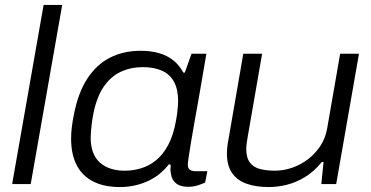

<svg xmlns="http://www.w3.org/2000/svg" viewBox="-20 -743 1498 775"><path d="M29 0 156 -723H231L104 0Z M464 12Q401 12 357 -10Q313 -32 290 -75.5Q267 -119 267 -184Q267 -207 270 -230.5Q273 -254 278 -279Q295 -368 332 -425Q369 -482 423.5 -510Q478 -538 548 -538Q589 -538 622 -528.5Q655 -519 679.5 -499.5Q704 -480 720 -450H726L753 -526H813L793 -409Q787 -373 779.5 -331Q772 -289 764.5 -247Q757 -205 751 -169Q745 -133 741.5 -108.5Q738 -84 738 -78Q738 -65 745.5 -58.5Q753 -52 768 -52H817L808 -6Q797 -1 779 5Q761 11 739 11Q708 11 690.5 -3Q673 -17 670 -42Q668 -50 668 -59Q668 -68 669 -78L662 -80Q625 -33 573.5 -10.5Q522 12 464 12ZM484 -54Q518 -54 550.5 -64Q583 -74 611 -97Q639 -120 659.5 -159Q680 -198 690 -254Q694 -275 695.5 -289Q697 -303 698 -314.5Q699 -326 699 -335Q699 -382 682.5 -412.5Q666 -443 634 -457.5Q602 -472 557 -472Q508 -472 467 -453Q426 -434 397 -390.5Q368 -347 355 -274Q351 -251 349.5 -235.5Q348 -220 347 -209Q346 -198 346 -188Q346 -120 383 -87Q420 -54 484 -54Z M1065 12Q1013 12 975 -1.5Q937 -15 916.5 -45Q896 -75 896 -123Q896 -136 897.5 -150Q899 -164 902 -179L962 -526H1038L979 -186Q977 -174 975.5 -163Q974 -152 974 -142Q974 -106 989 -86.5Q1004 -67 1030.5 -60.5Q1057 -54 1090 -54Q1124 -54 1158 -65.5Q1192 -77 1221.5 -99Q1251 -121 1272.5 -153Q1294 -185 1301 -227L1353 -526H1429L1337 0H1277L1286 -89H1279Q1247 -50 1210.5 -28Q1174 -6 1137 3Q1100 12 1065 12Z"/></svg>

Font: Archivo SemiExpanded Light
Style: Italic
Weight: 300
Width: 6
Italic angle: -10°
Designer: Hector Gatti
Foundry: Omnibus-Type
Version: Version 2.001